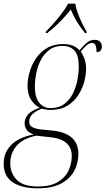

<svg xmlns="http://www.w3.org/2000/svg" viewBox="-65 -786 575 1046"><path d="M140 240Q54 240 4.5 207Q-45 174 -45 106Q-45 60 -22.5 26.5Q0 -7 37 -26.5Q74 -46 119 -53Q91 -63 80 -79Q69 -95 69 -115Q69 -137 85 -159Q101 -181 151 -199Q122 -214 103.5 -243.5Q85 -273 85 -318Q85 -353 96 -392.5Q107 -432 130.5 -467Q154 -502 190.5 -524Q227 -546 279 -546Q309 -546 331 -537.5Q353 -529 368 -512Q391 -539 409 -554Q427 -569 452 -569Q470 -569 480 -558.5Q490 -548 490 -532Q490 -519 483 -510.5Q476 -502 461 -502Q461 -552 438 -552Q422 -552 408 -540Q394 -528 375 -506Q385 -492 394.5 -467.5Q404 -443 404 -410Q404 -379 394 -341Q384 -303 361.5 -268Q339 -233 302 -210Q265 -187 210 -187Q197 -187 182.5 -189.5Q168 -192 161 -194Q126 -179 110 -162.5Q94 -146 94 -124Q94 -103 110 -94Q126 -85 156 -81L226 -74Q362 -58 362 53Q362 102 339.5 144.5Q317 187 268.5 213.5Q220 240 140 240ZM211 -197Q255 -197 285 -219.5Q315 -242 332 -276.5Q349 -311 356.5 -349Q364 -387 364 -419Q364 -488 339.5 -512Q315 -536 276 -536Q233 -536 204 -514.5Q175 -493 157.5 -459Q140 -425 132.5 -386.5Q125 -348 125 -315Q125 -256 148.5 -226.5Q172 -197 211 -197ZM142 230Q209 230 249.5 206Q290 182 308 144Q326 106 326 64Q326 20 298 -5.5Q270 -31 220 -37L133 -47Q61 -32 26 7.5Q-9 47 -9 105Q-9 158 26.5 194Q62 230 142 230ZM185 -614Q204 -633 228 -660Q252 -687 273 -715Q294 -743 306 -766H345Q348 -744 358.5 -715.5Q369 -687 382 -660Q395 -633 407 -614L406 -606H398Q370 -641 352.5 -670Q335 -699 321 -734Q292 -698 263.5 -669Q235 -640 193 -606H184Z"/></svg>

Font: Noto Serif Display SemiCondensed ExtraLight
Style: Italic
Weight: 200
Width: 4
Italic angle: -12°
Designer: Monotype Design Team
Foundry: Monotype Imaging Inc.
Version: Version 2.009